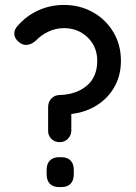

<svg xmlns="http://www.w3.org/2000/svg" viewBox="-20 -758 550 778"><path d="M222 -373Q289 -375 331.5 -410.5Q374 -446 374 -512Q374 -569 335 -606.5Q296 -644 239 -644Q207 -644 177.5 -630.5Q148 -617 126 -594Q106 -576 86 -576Q72 -576 60 -585Q38 -601 38 -622Q38 -640 53 -655Q87 -694 135.5 -716Q184 -738 239 -738Q303 -738 355.5 -709Q408 -680 439 -628.5Q470 -577 470 -512Q470 -452 443.5 -405.5Q417 -359 371 -330.5Q325 -302 267 -296Q266 -296 266.5 -295.5Q267 -295 269 -296V-230Q269 -210 255.5 -196Q242 -182 222 -182Q201 -182 187.5 -196Q174 -210 175 -230V-324Q175 -345 188.5 -359Q202 -373 222 -373ZM169 -51V-70Q169 -94 182 -107.5Q195 -121 219 -121H229Q253 -121 266 -107.5Q279 -94 279 -70V-51Q279 -27 266 -13.5Q253 0 229 0H219Q195 0 182 -13.5Q169 -27 169 -51Z"/></svg>

Font: Quicksand Medium
Style: Regular
Weight: 500
Designer: Andrew Paglinawan
Foundry: Andrew Paglinawan
Version: Version 3.000